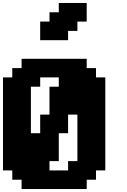

<svg xmlns="http://www.w3.org/2000/svg" viewBox="-20 -1270 852 1290"><path d="M125 0H562.5V-62.5H625V-125H687.5V-750H625V-812.5H562.5V-875H125V-812.5H62.5V-750H0V-125H62.5V-62.5H125ZM437.5 -125H312.5V-187.5H375V-375H437.5V-500H500V-187.5H437.5ZM250 -375H187.5V-687.5H250V-750H375V-687.5H312.5V-500H250ZM250 -1000H437.5V-1062.5H500V-1125H562.5V-1250H375V-1187.5H312.5V-1125H250Z"/></svg>

Font: Faithful 32x
Style: Semibold
Weight: 400
Foundry: Faithful Resource Pack
Version: Version 1.0; January 27, 2023